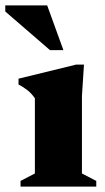

<svg xmlns="http://www.w3.org/2000/svg" viewBox="-54 -690 390 710"><path d="M256.5 -451 249 -334.5V-48.5L302 -21V0H22V-21L75 -48.5V-326.5Q63 -344 48 -356Q33 -368 14.5 -377.5V-399L227 -451ZM180.5 -504.5H131L-34.5 -647.5V-670H120.5Z"/></svg>

Font: Newsreader 16pt ExtraBold
Style: Regular
Weight: 800
Designer: Hugues Gentile
Foundry: Production Type
Version: Version 1.003; ttfautohint (v1.8.3)